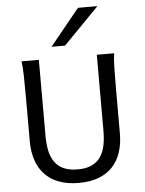

<svg xmlns="http://www.w3.org/2000/svg" viewBox="-64 -1041 831 1104"><g transform="rotate(-5 351.5 -489.5)"><path d="M612.8 -712.9Q607.9 -683.6 606.7 -630.1Q605.5 -576.7 605.5 -500.5V-251.5Q605.5 -191.9 589.8 -143.3Q574.2 -94.7 542.2 -60.1Q510.3 -25.4 461.4 -6.6Q412.6 12.2 346.7 12.2Q279.8 12.2 230.7 -6.6Q181.6 -25.4 149.4 -60.1Q117.2 -94.7 101.3 -143.3Q85.4 -191.9 85.4 -251.5V-500.5Q85.4 -572.8 84.2 -628.2Q83 -683.6 78.1 -712.9H178.2V-273.4Q178.2 -225.6 186.5 -187.3Q194.8 -148.9 214.4 -121.8Q233.9 -94.7 266.1 -80.3Q298.3 -65.9 346.7 -65.9Q394 -65.9 425.8 -80.3Q457.5 -94.7 476.8 -121.8Q496.1 -148.9 504.4 -187.3Q512.7 -225.6 512.7 -273.4V-712.9ZM540.5 -991.2 335.4 -781.2H257.3L428.2 -991.2Z"/></g></svg>

Font: Andika New Basic
Style: Regular
Weight: 400
Designer: Victor Gaultney, Annie Olsen, Julie Remington, Don Collingsworth, Eric Hays
Foundry: SIL International
Version: Version 5.500; ttfautohint (v1.8.3)